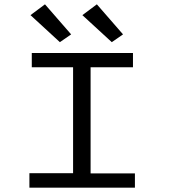

<svg xmlns="http://www.w3.org/2000/svg" viewBox="-20 -868 790 888"><path d="M116 0V-67H318V-557H127V-623H595V-557H399V-66H604V0ZM257 -673 121 -798 188 -848 309 -709ZM497 -673 361 -798 428 -848 549 -709Z"/></svg>

Font: Inconsolata ExtraExpanded
Style: Regular
Weight: 400
Width: 8
Monospace: yes
Designer: Raph Levien, Cyreal, Brenton Simpson
Foundry: Raph Levien, Cyreal, Google
Version: Version 3.000; ttfautohint (v1.8.2.53-6de2)